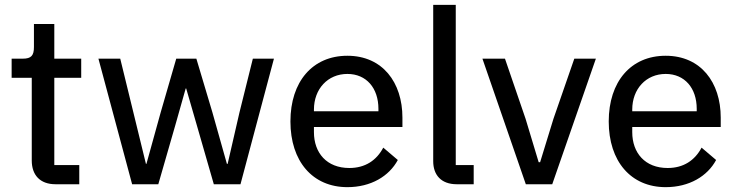

<svg xmlns="http://www.w3.org/2000/svg" viewBox="-20 -760 3038 792"><path d="M307 0V-79H204V-439H315V-518H204V-661H120V-566C120 -531 109 -518 74 -518H28V-439H111V-98C111 -38 145 0 209 0Z M525 0H633L703 -243L746 -395H748L792 -243L862 0H972L1110 -518H1023L968 -297L919 -84H916L856 -297L790 -518H707L643 -297L584 -84H582L530 -297L476 -518H386Z M1413 12C1510 12 1585 -33 1621 -100L1561 -151C1533 -98 1486 -67 1421 -67C1328 -67 1275 -129 1275 -215V-236H1640V-275C1640 -420 1558 -530 1413 -530C1269 -530 1178 -423 1178 -259C1178 -95 1269 12 1413 12ZM1413 -455C1491 -455 1541 -397 1541 -311V-301H1275V-308C1275 -393 1332 -455 1413 -455Z M1934 0V-79H1860V-740H1767V-95C1767 -38 1800 0 1864 0Z M2258 0 2438 -518H2349L2263 -270L2208 -91H2202L2148 -270L2063 -518H1970L2149 0Z M2726 12C2823 12 2898 -33 2934 -100L2874 -151C2846 -98 2799 -67 2734 -67C2641 -67 2588 -129 2588 -215V-236H2953V-275C2953 -420 2871 -530 2726 -530C2582 -530 2491 -423 2491 -259C2491 -95 2582 12 2726 12ZM2726 -455C2804 -455 2854 -397 2854 -311V-301H2588V-308C2588 -393 2645 -455 2726 -455Z"/></svg>

Font: IBM Plex Thai Text
Style: Regular
Weight: 450
Designer: Mike Abbink, Paul van der Laan, Pieter van Rosmalen, Ben Mitchell, Mark Frömberg
Foundry: Bold Monday
Version: Version 1.0